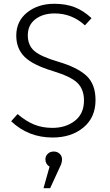

<svg xmlns="http://www.w3.org/2000/svg" viewBox="-20 -716 579 1015"><path d="M258 11Q130 11 39 -75L73 -113Q116 -76 159.5 -58Q203 -40 257 -40Q328 -40 376 -77.5Q424 -115 424 -185Q424 -242 391 -276Q358 -310 261 -340Q154 -372 110 -415.5Q66 -459 66 -528Q66 -604 123.5 -650Q181 -696 267 -696Q328 -696 374.5 -678Q421 -660 464 -620L429 -582Q360 -645 269 -645Q207 -645 167 -614.5Q127 -584 127 -529Q127 -477 161 -447Q195 -417 287 -390Q389 -360 437 -315.5Q485 -271 485 -187Q485 -95 421 -42Q357 11 258 11ZM245 279H210L242 165Q220 151 220 127Q220 109 232.5 97Q245 85 264 85Q283 85 295.5 97Q308 109 308 127Q308 139 303 153Q302 157 245 279Z"/></svg>

Font: Trujillo Light
Style: Regular
Weight: 300
Designer: Fira Sans original fonts by bBox Type GmbH, Carrois Corporate GbR, & Edenspiekermann AG / Changes by Cristiano Sobral
Foundry: Fira Sans original fonts by bBox Type GmbH, Carrois Corporate GbR, & Edenspiekermann AG / Changes by Cristiano Sobral
Version: Version 4.301;July 28, 2020;FontCreator 13.0.0.2655 64-bit